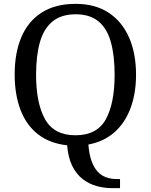

<svg xmlns="http://www.w3.org/2000/svg" viewBox="-20 -745 782 995"><path d="M559 230Q519 230 480 219Q441 208 408.5 183Q376 158 354.5 115Q333 72 328 8Q237 -2 176.5 -49.5Q116 -97 86 -176.5Q56 -256 56 -359Q56 -470 90.5 -552Q125 -634 195.5 -679.5Q266 -725 372 -725Q473 -725 542.5 -679.5Q612 -634 648.5 -551.5Q685 -469 685 -358Q685 -261 656.5 -184.5Q628 -108 573 -59.5Q518 -11 438 4Q442 55 454.5 89.5Q467 124 486 144.5Q505 165 530.5 174Q556 183 586 183H602V230ZM371 -44Q483 -44 528.5 -127Q574 -210 574 -358Q574 -457 554.5 -527Q535 -597 490.5 -634Q446 -671 372 -671Q298 -671 252.5 -634Q207 -597 187 -527Q167 -457 167 -358Q167 -210 213.5 -127Q260 -44 371 -44Z"/></svg>

Font: Noto Rashi Hebrew
Style: Regular
Weight: 400
Version: Version 1.006